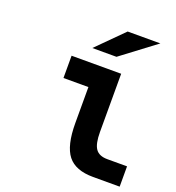

<svg xmlns="http://www.w3.org/2000/svg" viewBox="-126 -791 816 890"><g transform="rotate(20 281.5 -346.0)"><path d="M269.5 -385.7H146.5V-495.6H391.1V-209Q391.1 -150.4 408.2 -126Q425.3 -101.6 466.3 -101.6H563.5V-1.5H432.1Q345.2 -1.5 307.4 -49.3Q269.5 -97.2 269.5 -209ZM343.8 -562H224.6L352.5 -689.9H513.7ZM9.8 -496.1Z"/></g></svg>

Font: Code New Roman
Style: Bold
Weight: 700
Monospace: yes
Designer: Sam Radian
Foundry: Code New Roman
Version: Version 1.508 October 19, 2014